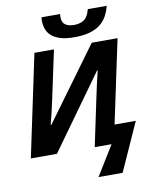

<svg xmlns="http://www.w3.org/2000/svg" viewBox="-117 -1033 1055 1326"><g transform="rotate(-10 410.5 -369.5)"><path d="M26 0 177 -714H314L242 -376Q234 -338 222.5 -289.5Q211 -241 201 -204H206L579 -714H760L636 -130H785L633 208H464L592 0H474L545 -336Q554 -381 564 -424Q574 -467 586 -518L582 -519L209 0ZM266 -924Q266 -930 266.5 -936Q267 -942 268 -947H398Q397 -939 397 -934Q397 -929 397 -924Q397 -888 419 -872Q441 -856 480 -856Q525 -856 552.5 -876Q580 -896 592 -947H725Q715 -907 697 -875Q679 -843 649 -820Q619 -797 575 -784.5Q531 -772 468 -772Q407 -772 367.5 -785Q328 -798 305.5 -819.5Q283 -841 274.5 -868.5Q266 -896 266 -924Z"/></g></svg>

Font: BC Sans
Style: Bold Italic
Weight: 700
Italic angle: -12°
Designer: Monotype Design Team
Province of B.C.
Foundry: Monotype Imaging Inc.
Version: Version 2.000;GOOG;noto-source:20170915:90ef993387c0